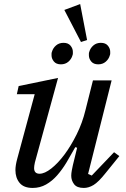

<svg xmlns="http://www.w3.org/2000/svg" viewBox="-20 -914 619 946"><path d="M141 12Q97 12 76.5 -13Q56 -38 56 -76Q56 -99 65 -132L151 -450H63L72 -490L266 -530L152 -114Q150 -105 149 -98Q148 -91 148 -86Q148 -58 175 -58Q200 -58 233 -84Q266 -110 298 -153Q330 -196 358 -252.5Q386 -309 401 -371L438 -518H530L414 -57L432 -49L542 -164L568 -145L500 -61Q465 -17 441 -2.5Q417 12 393 12Q359 12 345 -6.5Q331 -25 331 -48Q331 -60 334 -75.5Q337 -91 339 -100L360 -186L351 -189Q330 -151 308.5 -115Q287 -79 262 -50.5Q237 -22 207 -5Q177 12 141 12ZM280 -597Q257 -597 245.5 -611Q234 -625 234 -641Q234 -646 234 -650Q234 -654 236 -659Q241 -677 256 -690Q271 -703 293 -703Q316 -703 327.5 -689Q339 -675 339 -659Q339 -654 339 -650Q339 -646 337 -641Q332 -623 317 -610Q302 -597 280 -597ZM464 -597Q441 -597 429.5 -611Q418 -625 418 -641Q418 -646 418 -650Q418 -654 420 -659Q425 -677 440 -690Q455 -703 477 -703Q500 -703 511.5 -689Q523 -675 523 -659Q523 -654 523 -650Q523 -646 521 -641Q516 -623 501 -610Q486 -597 464 -597ZM297 -865 375 -894 409 -717 379 -707Z"/></svg>

Font: IBM Plex Serif Text
Style: Italic
Weight: 450
Italic angle: -14°
Designer: Mike Abbink, Paul van der Laan, Pieter van Rosmalen
Foundry: Bold Monday
Version: Version 3.001